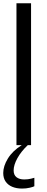

<svg xmlns="http://www.w3.org/2000/svg" viewBox="-24 -879 284 1163"><path d="M75.7 0V-859.4H164.1V0ZM109.9 263.2Q75.7 263.2 50 252.4Q24.4 241.7 10 220.7Q-4.4 199.7 -4.4 168.9Q-4.4 127.4 23.7 81.3Q51.8 35.2 107.9 0H144.5Q104 38.1 81.3 79.3Q58.6 120.6 58.6 153.3Q58.6 181.2 76.2 194.6Q93.8 208 122.6 208Q146.5 208 164.8 203.1Q183.1 198.2 184.1 197.8V249Q178.2 252.9 156.2 258.1Q134.3 263.2 109.9 263.2Z"/></svg>

Font: AntonioLight
Style: Regular
Weight: 300
Designer: Vernon Adams
Foundry: Vernon Adams
Version: Version 1.002